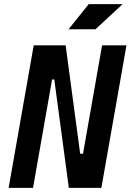

<svg xmlns="http://www.w3.org/2000/svg" viewBox="-20 -914 635 934"><path d="M314.9 0 244.1 -527.3H233.4L140.6 0H22L144 -693.4H299.3L370.1 -166H383.8L476.6 -693.4H595.2L473.1 0ZM313.5 -771.5 411.6 -894H576.7L444.3 -771.5Z"/></svg>

Font: Cascadia Code NF SemiBold
Style: Italic
Weight: 600
Italic angle: -10°
Monospace: yes
Designer: Aaron Bell
Foundry: Saja Typeworks
Version: Version 2404.023; ttfautohint (v1.8.4)